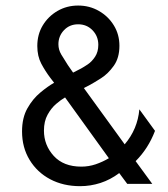

<svg xmlns="http://www.w3.org/2000/svg" viewBox="-20 -653 596 682"><path d="M264.6 8.3Q204.9 8.3 158.3 -16.3Q111.8 -41 85.1 -85.1Q58.3 -129.2 58.3 -186.1Q58.3 -234.7 77.4 -268.4Q96.5 -302.1 123.3 -324.3Q150 -346.5 172.2 -359L158.3 -377.1Q141 -400 126.7 -426.7Q112.5 -453.5 112.5 -489.6Q112.5 -530.6 131.9 -562.8Q151.4 -595.1 184.4 -614.2Q217.4 -633.3 257.6 -633.3Q297.9 -633.3 331.2 -614.2Q364.6 -595.1 384.4 -562.8Q404.2 -530.6 404.2 -490.3Q404.2 -447.2 384 -419.1Q363.9 -391 339.2 -375.3Q314.6 -359.7 300.7 -352.1L277.8 -340.3L422.9 -140.3Q468.8 -194.4 475 -264.6L530.6 -188.2Q506.9 -125.7 461.8 -80.6L520.8 0H431.9L403.5 -38.2Q372.2 -14.6 336.8 -3.1Q301.4 8.3 264.6 8.3ZM268.8 -61.1Q295.1 -61.1 319.8 -69.4Q344.4 -77.8 366.7 -91L211.1 -306.9Q196.5 -298.6 179.2 -283.7Q161.8 -268.8 149 -245.5Q136.1 -222.2 136.1 -188.9Q136.1 -137.5 170.8 -99.3Q205.6 -61.1 268.8 -61.1ZM239.6 -395.1 268.1 -409.7Q277.1 -414.6 291.7 -424.3Q306.2 -434 317.7 -451.4Q329.2 -468.8 329.2 -493.8Q329.2 -524.3 308.7 -545.5Q288.2 -566.7 257.6 -566.7Q227.1 -566.7 207.3 -545.8Q187.5 -525 187.5 -495.8Q187.5 -476.4 197.6 -459.4Q207.6 -442.4 220.8 -422.2Z"/></svg>

Font: co2trust
Style: Regular
Weight: 400
Designer: Kristian Moeller
Foundry: Dicotype
Version: Version 1.000